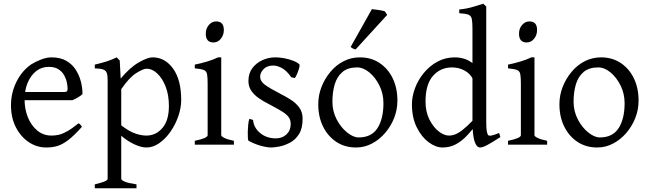

<svg xmlns="http://www.w3.org/2000/svg" viewBox="-20 -777 3488 1031"><path d="M369 -239H89L90 -283H324Q336 -283 339.5 -287Q343 -291 343 -301Q343 -314 339 -334Q335 -354 324.5 -373Q314 -392 294 -405Q274 -418 242 -418Q203 -418 174 -395Q145 -372 128.5 -332.5Q112 -293 112 -243Q112 -191 129.5 -147.5Q147 -104 179.5 -76.5Q212 -49 257 -49Q277 -49 296.5 -53.5Q316 -58 341 -72Q366 -86 402 -115Q408 -112 413 -106Q418 -100 420 -96Q377 -48 346 -24.5Q315 -1 288 7Q261 15 228 15Q178 15 135 -13.5Q92 -42 65.5 -93Q39 -144 39 -212Q39 -278 68 -337Q97 -396 147 -431Q169 -445 199.5 -457Q230 -469 256 -469Q304 -469 336 -450.5Q368 -432 387 -402Q406 -372 414.5 -338Q423 -304 423 -272Q414 -263 399.5 -254.5Q385 -246 369 -239Z M631 -48V183Q631 190 649 198Q667 206 713 213V234H489V213Q522 205 540 198Q558 191 558 183V-348Q558 -372 553.5 -385Q549 -398 535 -403.5Q521 -409 489 -410V-430Q523 -438 550.5 -446.5Q578 -455 607 -469L623 -452L628 -355Q677 -414 724.5 -441.5Q772 -469 799 -469Q866 -469 909.5 -408.5Q953 -348 953 -240Q953 -198 937.5 -153Q922 -108 895.5 -70Q869 -32 835.5 -8.5Q802 15 767 15Q738 15 701.5 -2Q665 -19 631 -48ZM631 -298V-104Q674 -71 706.5 -60Q739 -49 766 -49Q817 -49 852 -89.5Q887 -130 887 -208Q887 -266 870 -310.5Q853 -355 825.5 -381.5Q798 -408 767 -408Q749 -408 711.5 -384.5Q674 -361 631 -298Z M1126 -549Q1085 -549 1085 -596Q1085 -624 1101.5 -643Q1118 -662 1141 -662Q1182 -662 1182 -616Q1182 -589 1166 -569Q1150 -549 1126 -549ZM1026 0V-21Q1095 -35 1095 -51V-327Q1095 -361 1092 -378Q1089 -395 1074.5 -401Q1060 -407 1026 -410V-430Q1057 -436 1092 -446.5Q1127 -457 1151 -469H1168V-51Q1168 -45 1184.5 -36.5Q1201 -28 1236 -21V0Z M1437 15Q1414 15 1381 6Q1348 -3 1315 -21Q1312 -23 1311 -37Q1310 -51 1310.5 -70.5Q1311 -90 1313 -109Q1315 -128 1319 -139L1339 -133Q1342 -92 1376.5 -63Q1411 -34 1461 -34Q1496 -34 1518.5 -55.5Q1541 -77 1541 -111Q1541 -134 1529 -149.5Q1517 -165 1490.5 -181Q1464 -197 1420 -220Q1394 -233 1369.5 -250Q1345 -267 1329.5 -289.5Q1314 -312 1314 -342Q1314 -383 1335 -411Q1356 -439 1389 -454Q1422 -469 1459 -469Q1480 -469 1505 -464.5Q1530 -460 1552.5 -451.5Q1575 -443 1587 -432Q1591 -428 1586.5 -412Q1582 -396 1575 -379.5Q1568 -363 1563 -358L1544 -362Q1521 -396 1495.5 -410.5Q1470 -425 1447 -425Q1414 -425 1395.5 -406Q1377 -387 1377 -366Q1377 -340 1403.5 -321Q1430 -302 1486 -273Q1514 -259 1541.5 -241.5Q1569 -224 1587 -199.5Q1605 -175 1605 -139Q1605 -87 1585 -56Q1565 -25 1535.5 -10Q1506 5 1478.5 10Q1451 15 1437 15Z M1892 15Q1831 15 1785.5 -15.5Q1740 -46 1714.5 -98Q1689 -150 1689 -217Q1689 -266 1706.5 -310.5Q1724 -355 1754.5 -391.5Q1785 -428 1825.5 -448.5Q1866 -469 1912 -469Q1973 -469 2018.5 -438.5Q2064 -408 2089 -356Q2114 -304 2114 -237Q2114 -188 2096.5 -143.5Q2079 -99 2048 -63Q2017 -27 1977 -6Q1937 15 1892 15ZM1897 -415Q1848 -415 1819 -390.5Q1790 -366 1777.5 -324.5Q1765 -283 1765 -231Q1765 -180 1787.5 -136.5Q1810 -93 1843.5 -66Q1877 -39 1906 -39Q1975 -39 2007 -89Q2039 -139 2039 -223Q2039 -274 2017.5 -317.5Q1996 -361 1963.5 -388Q1931 -415 1897 -415ZM1890 -512Q1881 -513 1874 -517Q1867 -521 1863 -525L1977 -728Q1988 -727 2012 -723.5Q2036 -720 2047 -716L2059 -697Z M2667 -41Q2622 -12 2597 1.5Q2572 15 2558 15Q2539 15 2528 -18.5Q2517 -52 2517 -133V-622Q2517 -658 2513.5 -675Q2510 -692 2495.5 -698Q2481 -704 2446 -706V-726Q2486 -730 2517.5 -739.5Q2549 -749 2575 -757L2591 -742V-124Q2591 -90 2593.5 -74.5Q2596 -59 2601 -52Q2605 -47 2618 -49Q2631 -51 2660 -63ZM2356 15Q2320 15 2282 -13Q2244 -41 2218 -93Q2192 -145 2192 -217Q2192 -259 2208.5 -303.5Q2225 -348 2256 -385.5Q2287 -423 2329 -446Q2371 -469 2423 -469Q2452 -469 2481.5 -458.5Q2511 -448 2549 -410Q2549 -381 2542.5 -370.5Q2536 -360 2520 -351Q2506 -381 2475 -398Q2444 -415 2407 -415Q2345 -415 2305 -369.5Q2265 -324 2265 -232Q2265 -177 2285.5 -136Q2306 -95 2335 -72Q2364 -49 2391 -49Q2417 -49 2441.5 -64Q2466 -79 2489 -101Q2512 -123 2535 -146Q2542 -143 2546.5 -137Q2551 -131 2553 -127Q2520 -84 2491 -52.5Q2462 -21 2429.5 -3Q2397 15 2356 15Z M2808 -549Q2767 -549 2767 -596Q2767 -624 2783.5 -643Q2800 -662 2823 -662Q2864 -662 2864 -616Q2864 -589 2848 -569Q2832 -549 2808 -549ZM2708 0V-21Q2777 -35 2777 -51V-327Q2777 -361 2774 -378Q2771 -395 2756.5 -401Q2742 -407 2708 -410V-430Q2739 -436 2774 -446.5Q2809 -457 2833 -469H2850V-51Q2850 -45 2866.5 -36.5Q2883 -28 2918 -21V0Z M3187 15Q3126 15 3080.5 -15.5Q3035 -46 3009.5 -98Q2984 -150 2984 -217Q2984 -266 3001.5 -310.5Q3019 -355 3049.5 -391.5Q3080 -428 3120.5 -448.5Q3161 -469 3207 -469Q3268 -469 3313.5 -438.5Q3359 -408 3384 -356Q3409 -304 3409 -237Q3409 -188 3391.5 -143.5Q3374 -99 3343 -63Q3312 -27 3272 -6Q3232 15 3187 15ZM3192 -415Q3143 -415 3114 -390.5Q3085 -366 3072.5 -324.5Q3060 -283 3060 -231Q3060 -180 3082.5 -136.5Q3105 -93 3138.5 -66Q3172 -39 3201 -39Q3270 -39 3302 -89Q3334 -139 3334 -223Q3334 -274 3312.5 -317.5Q3291 -361 3258.5 -388Q3226 -415 3192 -415Z"/></svg>

Font: ChillKai
Style: Regular
Weight: 400
Designer: ChillType
Foundry: 寒蝉字型
Version: Version 2.000